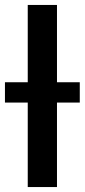

<svg xmlns="http://www.w3.org/2000/svg" viewBox="-21 -755 342 775"><path d="M91 0V-735H209V0ZM-1 -341V-423H301V-341Z"/></svg>

Font: Iosevka Aile
Style: Bold
Weight: 700
Designer: Belleve Invis
Foundry: Belleve Invis
Version: Version 28.0.1; ttfautohint (v1.8.4)